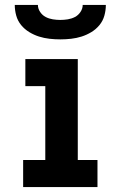

<svg xmlns="http://www.w3.org/2000/svg" viewBox="-20 -760 490 780"><path d="M74 0V-110H164V-410H83V-520H296V-110H376V0ZM225 -600Q203 -600 181 -602.5Q159 -605 138.5 -611.5Q118 -618 99 -629.5Q80 -641 66 -658Q52 -675 46 -696.5Q40 -718 40 -740H134Q134 -725 143 -711.5Q152 -698 165.5 -691Q179 -684 194.5 -681.5Q210 -679 225 -679Q240 -679 255.5 -681.5Q271 -684 284.5 -691Q298 -698 307 -711.5Q316 -725 316 -740H410Q410 -718 404 -696.5Q398 -675 384 -658Q370 -641 351 -629.5Q332 -618 311.5 -611.5Q291 -605 269 -602.5Q247 -600 225 -600Z"/></svg>

Font: Iosevka Etoile Extrabold
Style: Regular
Weight: 800
Designer: Belleve Invis
Foundry: Belleve Invis
Version: Version 22.1.2; ttfautohint (v1.8.4)